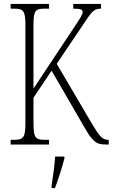

<svg xmlns="http://www.w3.org/2000/svg" viewBox="-20 -734 572 975"><path d="M34 0H229V-24H207C159 -24 150 -35 150 -112V-238L242 -375L406 -92C451 -13 468 0 521 0H532V-24H528C499 -24 484 -44 445 -109L268 -410L388 -588C443 -669 451 -690 493 -690V-714H352V-690C387 -690 400 -686 400 -674C400 -660 387 -641 347 -581L150 -284V-606C150 -679 159 -690 206 -690H229V-714H34V-690H52C99 -690 109 -679 109 -607V-108C109 -35 98 -24 52 -24H34ZM242 208V221H259C275 181 296 113 307 71V61H260C257 113 249 160 242 208Z"/></svg>

Font: Noto Serif Khmer ExtraCondensed ExtraLight
Style: Regular
Weight: 200
Width: 2
Designer: Danh Hong and the Monotype Design Team
Foundry: Monotype Imaging Inc.
Version: Version 2.004